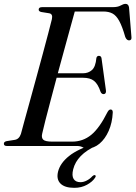

<svg xmlns="http://www.w3.org/2000/svg" viewBox="-20 -736 684 968"><path d="M368 0H14.5Q-0.5 0 -0.5 -11.5Q-0.5 -21.5 13.5 -24.5L55 -31Q76.5 -34.5 85.5 -61Q91.5 -84.5 103.8 -128.8Q116 -173 131.5 -229.2Q147 -285.5 163.5 -346Q180 -406.5 195.5 -463.8Q211 -521 223 -567Q235 -613 241.5 -639Q247.5 -665.5 228.5 -669L188 -675.5Q175 -678.5 175 -687.5Q175 -700 192.5 -700H548.5Q574 -700 588.2 -708.2Q602.5 -716.5 613 -716.5Q627.5 -716.5 630.5 -699L642.5 -552Q645.5 -533.5 632 -532.5Q619 -531.5 611.5 -549.5Q596.5 -602.5 581.2 -630.2Q566 -658 547 -668Q528 -678 501 -678H357Q348 -645.5 334.2 -595.5Q320.5 -545.5 304.2 -486.2Q288 -427 271.5 -366.5H398Q425 -366.5 443.5 -382.8Q462 -399 466 -444Q469 -454.5 478.5 -454.5Q490.5 -454.5 492 -441L514 -281Q516.5 -262.5 503 -261.5Q493 -261 487.5 -272Q474 -312.5 454.2 -328.2Q434.5 -344 398.5 -344H265.5Q249.5 -284 234.8 -228.2Q220 -172.5 209 -129.5Q198 -86.5 193 -63.5Q187.5 -42 197.8 -32Q208 -22 243.5 -22H343.5Q398 -22 439.8 -56Q481.5 -90 522 -171Q529 -184 537.5 -184Q549 -184 548.5 -168.5Q546 -117 528 -76.2Q510 -35.5 481.8 -11.8Q453.5 12 421.5 12Q407.5 12 396 6Q384.5 0 368 0ZM461.5 -13 465 -1Q368 42.5 349 117.5Q341 150 351.2 166.2Q361.5 182.5 385.5 182.5Q401.5 182.5 417.8 174Q434 165.5 445.5 152.5Q453 145.5 458.5 147Q466.5 149.5 459 160.5Q446.5 180 418.5 195.5Q390.5 211 354.5 211Q306 211 284.5 189Q263 167 273 128Q284 86 328.2 50.5Q372.5 15 461.5 -13Z"/></svg>

Font: Fraunces 72pt
Style: Italic
Weight: 400
Italic angle: -16°
Version: Version 1.000;[b76b70a41]